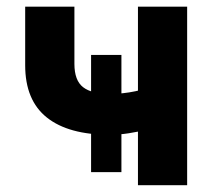

<svg xmlns="http://www.w3.org/2000/svg" viewBox="-20 -542 622 562"><path d="M301.3 -147.5Q180.7 -147.5 117.2 -198Q53.7 -248.5 53.7 -351.1V-522.5H197.8V-355Q197.8 -306.6 223.1 -286.9Q248.5 -267.1 301.3 -267.1Q339.4 -267.1 376.2 -274.9Q413.1 -282.7 455.1 -297.4V-177.7Q437.5 -170.4 411.4 -163.3Q385.3 -156.2 356.7 -151.9Q328.1 -147.5 301.3 -147.5ZM383.8 0V-522.5H527.8V0ZM246.6 -38.1V-381.3H335.4V-38.1Z"/></svg>

Font: Inter 28pt
Style: Bold
Weight: 700
Designer: Rasmus Andersson
Foundry: rsms
Version: Version 4.001;git-66647c0bb